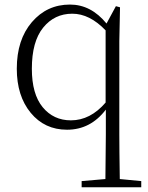

<svg xmlns="http://www.w3.org/2000/svg" viewBox="-20 -541 633 821"><path d="M431.6 -102.5V-411.1Q363.3 -482.4 289.1 -482.4Q212.9 -482.4 164.6 -422.9Q116.2 -363.3 116.2 -247.1Q116.2 -138.7 162.6 -82.5Q209 -26.4 283.2 -26.4Q366.2 -26.4 431.6 -102.5ZM492.2 224.6 584 233.4V259.8H329.1V233.4L430.7 224.6Q432.6 95.7 432.6 33.2V-72.3Q367.2 13.7 266.6 13.7Q170.9 13.7 111.3 -58.6Q51.8 -130.9 51.8 -247.1Q51.8 -371.1 116.2 -446.3Q180.7 -521.5 279.3 -521.5Q369.1 -521.5 435.5 -440.4L475.6 -514.6L493.2 -509.8L490.2 -364.3V33.2Q490.2 95.7 492.2 224.6Z"/></svg>

Font: GenYoMin TW TTF ExtraLight
Style: Regular
Weight: 250
Version: Version 1.300